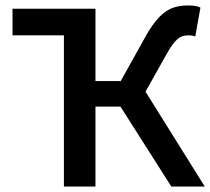

<svg xmlns="http://www.w3.org/2000/svg" viewBox="-20 -686 773 706"><path d="M215 0V-556H26V-654H331V-388H424L512 -546Q531 -581 549.5 -604.5Q568 -628 586.5 -641.5Q605 -655 626 -660.5Q647 -666 672 -666Q683 -666 695.5 -664.5Q708 -663 717 -658L698 -552Q690 -555 683.5 -555.5Q677 -556 672 -556Q661 -556 651.5 -553Q642 -550 633 -542.5Q624 -535 614 -521.5Q604 -508 592 -486L515 -349L733 0H610L423 -294H331V0Z"/></svg>

Font: Processing Sans Pro Semibold
Style: Regular
Weight: 600
Designer: Paul D. Hunt
Foundry: Adobe Systems Incorporated
Version: Version 2.020;PS 2.000;hotconv 1.0.86;makeotf.lib2.5.63406